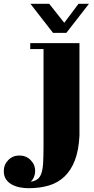

<svg xmlns="http://www.w3.org/2000/svg" viewBox="-98 -730 497 1010"><path d="M181 -557 62 -710H161L240 -610L315 -710H370L251 -557ZM-78 170Q-78 136 -54.5 112Q-31 88 4 88Q39 88 63 112Q87 136 87 170Q87 186 81 200.5Q75 215 64 226Q87 222 100 212Q113 202 120 181Q127 160 129 125Q131 90 131 36V-472H61V-503H320V-16Q316 62 295.5 114.5Q275 167 240.5 199.5Q206 232 158.5 246Q111 260 52 260Q29 260 6 255.5Q-17 251 -36 240.5Q-55 230 -66.5 213Q-78 196 -78 170Z"/></svg>

Font: Cafe24 ClassicType
Style: Regular
Weight: 400
Designer: Cafe24 thkim, hmlim, mnelim & 4IR
Foundry: Cafe24
Version: Version 1.000